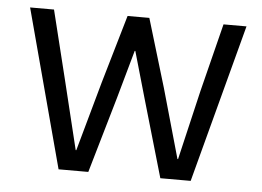

<svg xmlns="http://www.w3.org/2000/svg" viewBox="-43 -570 853 624"><g transform="rotate(5 384.0 -258.0)"><path d="M169 0 31 -516H109L164 -293L219 -67H221L284 -293L349 -516H420L487 -293L551 -67H553L606 -293L662 -516H737L600 0H501L429 -248L384 -405H382L338 -248L266 0Z"/></g></svg>

Font: Aneliza
Style: Regular
Weight: 400
Designer: Mike Abbink, Paul van der Laan, Pieter van Rosmalen
Foundry: Bold Monday
Version: Version 3.0